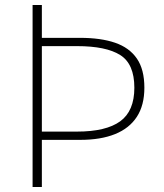

<svg xmlns="http://www.w3.org/2000/svg" viewBox="-20 -746 654 766"><path d="M110 0V-726H147V-595H300Q382 -595 439 -575.5Q496 -556 526 -512.5Q556 -469 556 -396Q556 -326 526 -280Q496 -234 439 -211Q382 -188 300 -188H147V0ZM147 -221H287Q403 -221 459.5 -262Q516 -303 516 -396Q516 -491 459.5 -526.5Q403 -562 287 -562H147Z"/></svg>

Font: Shanggu Sans SC VF
Style: Regular
Weight: 250
Designer: GuiWonder
Version: Version 1.021